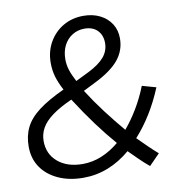

<svg xmlns="http://www.w3.org/2000/svg" viewBox="-81 -784 802 869"><g transform="rotate(-10 320.0 -350.0)"><path d="M588 -39 539 11Q517 -7 495 -28.5Q473 -50 450 -73Q402 -32 347.5 -10.5Q293 11 234 11Q168 11 118 -12Q68 -35 40.5 -75.5Q13 -116 13 -171Q13 -220 32 -258.5Q51 -297 95 -330.5Q139 -364 213 -398Q194 -434 185.5 -463.5Q177 -493 177 -526Q177 -579 201 -621Q225 -663 266 -687Q307 -711 359 -711Q402 -711 435 -694.5Q468 -678 486.5 -649Q505 -620 505 -582Q505 -527 470.5 -484.5Q436 -442 359 -404L303 -376Q338 -321 377.5 -269Q417 -217 457 -170Q489 -208 516.5 -254Q544 -300 565 -353L629 -335Q603 -272 570.5 -219.5Q538 -167 499 -124Q522 -101 544 -79.5Q566 -58 588 -39ZM245 -531Q245 -506 252.5 -482Q260 -458 277 -426L338 -456Q388 -481 411.5 -509Q435 -537 435 -573Q435 -609 413.5 -631Q392 -653 354 -653Q323 -653 298 -637.5Q273 -622 259 -594.5Q245 -567 245 -531ZM84 -184Q84 -124 127 -87.5Q170 -51 241 -51Q286 -51 328.5 -68.5Q371 -86 409 -118Q368 -165 326.5 -221Q285 -277 240 -347Q184 -322 149.5 -296.5Q115 -271 99.5 -243.5Q84 -216 84 -184Z"/></g></svg>

Font: Red Hat Display
Style: Italic
Weight: 300
Italic angle: -12°
Designer: Pentagram, MCKL
Foundry: Pentagram, MCKL
Version: Version 1.023